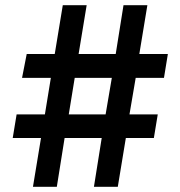

<svg xmlns="http://www.w3.org/2000/svg" viewBox="-20 -720 695 740"><path d="M372 -188 342 0H434L465 -188H573L588 -279H479L503 -420H612L627 -512H517L548 -700H456L426 -512H283L314 -700H222L191 -512H83L65 -420H176L153 -279H44L29 -188H138L107 0H199L229 -188ZM245 -279 268 -420H411L387 -279Z"/></svg>

Font: All Genders v4
Style: Regular
Weight: 400
Designer: Rassam Alawdi
Foundry: Rassam Art
Version: Version 3.100;FEAKit 1.0